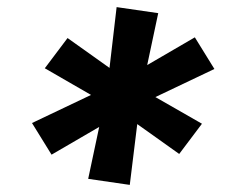

<svg xmlns="http://www.w3.org/2000/svg" viewBox="-20 -771 640 540"><path d="M345 -251 228 -268 259 -414 125 -336 70 -425 236 -504 106 -579 170 -664 288 -580 308 -751 425 -734 394 -588 528 -666 583 -577 417 -498 548 -423 484 -338 366 -422Z"/></svg>

Font: Iosevka Custom Oblique
Style: Bold
Weight: 700
Italic angle: -9°
Monospace: yes
Designer: Belleve Invis
Foundry: Belleve Invis
Version: Version 30.1.2; ttfautohint (v1.8.4)